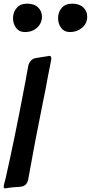

<svg xmlns="http://www.w3.org/2000/svg" viewBox="-76 -1037 496 1048"><path d="M306 -862Q275 -862 258 -884.5Q241 -907 241 -938Q241 -971 261 -994Q281 -1017 318 -1017Q357 -1017 378.5 -996.5Q400 -976 400 -946Q400 -909 372 -885.5Q344 -862 306 -862ZM60 -862Q29 -862 12 -884.5Q-5 -907 -5 -938Q-5 -970 15 -993.5Q35 -1017 71 -1017Q111 -1017 132 -996.5Q153 -976 153 -946Q153 -911 127 -886.5Q101 -862 60 -862ZM-20 -13 -39 -10Q-43 -9 -46 -9H-48Q-56 -9 -56 -18Q-56 -19 -54 -31V-30Q-51 -45 -47 -56Q4 -280 61 -583L78 -676Q81 -693 92.5 -705.5Q104 -718 119 -720Q121 -720 188 -731L191 -732H194Q204 -732 204 -718Q204 -710 203 -708L185 -617Q172 -543 158 -478Q111 -245 78 -58Q71 -21 37 -18L29 -17Q-6 -15 -20 -13Z"/></svg>

Font: Bangerz Fix
Style: Regular
Weight: 400
Designer: vernon adams
Foundry: Vernon Adams
Version: Version 2.10;December 28, 2023;FontCreator 13.0.0.2683 64-bi